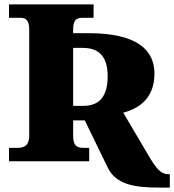

<svg xmlns="http://www.w3.org/2000/svg" viewBox="-20 -734 793 874"><path d="M753 120V59H746C713 59 691 34 655 -28L541 -221C618 -242 683 -290 683 -399C683 -507 604 -583 382 -583H313V-599C313 -636 322 -653 356 -653H406V-714H21V-653H74C102 -653 113 -636 113 -600V-116C113 -67 84 -61 59 -61H21V0H386V-61H362C333 -61 313 -67 313 -116V-186H366L471 30C508 105 590 120 706 120ZM313 -252V-516H356C430 -516 470 -478 470 -387C470 -299 436 -252 358 -252Z"/></svg>

Font: UArctic Serif Black
Style: Regular
Weight: 900
Designer: Customization by Puisto advertising & original work Monotype Design Team
Foundry: Monotype Imaging Inc.
Version: Version 2.004